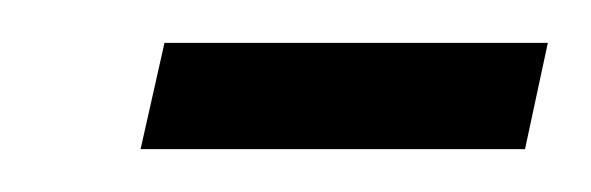

<svg xmlns="http://www.w3.org/2000/svg" viewBox="-20 -315 277 90"><path d="M45.9 -245.1 57.1 -294.9H236.8L226.1 -245.1Z"/></svg>

Font: TypoPRO Open Sans Condensed
Style: Italic
Weight: 300
Width: 3
Italic angle: -12°
Foundry: Ascender Corporation
Version: Version 1.10